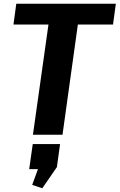

<svg xmlns="http://www.w3.org/2000/svg" viewBox="-20 -720 639 1026"><path d="M599 -700 584 -589H320L405 -653L314 0H156L248 -653L315 -589H52L67 -700ZM301 50 284 173 206 286 152 268 212 104 261 183 136 184 155 50Z"/></svg>

Font: Pathway Extreme 28pt
Style: Bold Italic
Weight: 700
Italic angle: -8°
Designer: Eduardo Rodriguez Tunni
Foundry: Eduardo Rodriguez Tunni
Version: Version 1.001;gftools[0.9.26]